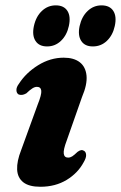

<svg xmlns="http://www.w3.org/2000/svg" viewBox="-20 -702 462 734"><path d="M240.5 -99.5Q226 -99.5 223.8 -114.2Q221.5 -129 235 -164.5L293.5 -331Q314 -379 310.8 -412.8Q307.5 -446.5 285 -464Q262.5 -481.5 223.5 -481.5Q172.5 -481.5 126 -452.8Q79.5 -424 52.5 -382Q42.5 -369 42.8 -357.5Q43 -346 51 -341Q57 -338.5 64.2 -339.2Q71.5 -340 80.5 -345Q94.5 -358.5 103.8 -364.2Q113 -370 121 -370Q136 -370 137.8 -355.2Q139.5 -340.5 124 -302L61 -128.5Q44 -85.5 45.5 -54Q47 -22.5 69 -5.2Q91 12 134.5 12Q191.5 12 234.8 -14.2Q278 -40.5 300 -82Q309.5 -98 309.2 -109Q309 -120 302 -125Q296 -129 290 -128Q284 -127 276.5 -121.5Q263.5 -109 256 -104.2Q248.5 -99.5 240.5 -99.5ZM160 -524.5Q129.2 -524.5 115.6 -545.8Q102 -567 109.6 -602.5Q117.6 -639 140.2 -660.2Q162.8 -681.5 193.2 -681.5Q224.4 -681.5 237.8 -660.2Q251.2 -639 243.2 -602.5Q235.6 -567.5 213.2 -546Q190.8 -524.5 160 -524.5ZM334.8 -524.5Q304 -524.5 290.4 -545.8Q276.8 -567 284.4 -602.5Q292.4 -638.5 315 -660Q337.6 -681.5 368 -681.5Q399.6 -681.5 413.2 -660.2Q426.8 -639 418.8 -602.5Q411.2 -567.5 388.8 -546Q366.4 -524.5 334.8 -524.5Z"/></svg>

Font: Fraunces
Style: Bold Italic
Weight: 700
Italic angle: -16°
Version: Version 1.000;[b76b70a41]